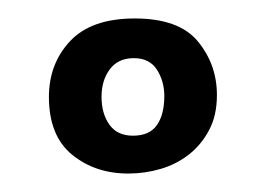

<svg xmlns="http://www.w3.org/2000/svg" viewBox="-20 -857 286 208"><path d="M215 -754Q215 -732 206.5 -716Q198 -700 184.5 -689.5Q171 -679 154 -674Q137 -669 119 -669Q83 -669 58 -689.5Q33 -710 33 -752Q33 -788 56 -812.5Q79 -837 126 -837Q174 -837 194.5 -812Q215 -787 215 -754ZM125 -794Q108 -794 99 -782Q90 -770 90 -752Q90 -734 98.5 -722Q107 -710 124 -710Q142 -710 150 -721.5Q158 -733 158 -753Q158 -769 150 -781.5Q142 -794 125 -794Z"/></svg>

Font: Scratch Savers
Style: Book
Weight: 400
Designer: Pablo Impallari, Rodrigo Fuenzalida, Brenda Gallo
Foundry: Pablo Impallari, Rodrigo Fuenzalida, Brenda Gallo
Version: Version 4.0b1